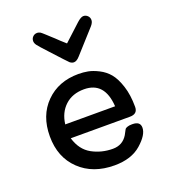

<svg xmlns="http://www.w3.org/2000/svg" viewBox="-129 -788 783 887"><g transform="rotate(-20 262.5 -345.0)"><path d="M46.9 -224.1Q46.9 -326.2 108.9 -388.2Q170.9 -450.2 269 -450.2Q293 -450.2 315.4 -446Q337.9 -441.9 366.5 -427.5Q395 -413.1 415 -389.2Q435.1 -365.2 449.5 -321Q463.9 -276.9 463.9 -217.8Q463.9 -182.6 424.8 -183.1H134.8Q152.8 -122.1 199.5 -96.4Q246.1 -70.8 301.8 -70.8Q349.6 -70.8 374 -110.8Q377 -115.7 382.1 -126Q387.2 -136.2 389.6 -138.7Q392.1 -141.1 400.1 -144Q408.2 -147 421.9 -147H424.8Q462.9 -147 462.9 -116.2Q462.9 -81.1 414.6 -38.6Q366.2 3.9 283.2 3.9Q177.2 3.9 112.1 -58.6Q46.9 -121.1 46.9 -224.1ZM125 -664.1Q125 -676.3 133.5 -685.1Q142.1 -693.8 154.8 -693.8Q157.7 -693.8 159.7 -693.4Q161.6 -692.9 164.8 -691.9Q168 -690.9 170.4 -689.5Q172.9 -688 176.8 -684.6Q180.7 -681.2 184.3 -678Q188 -674.8 194.8 -668.5Q201.7 -662.1 207.8 -656.5Q213.9 -650.9 224.4 -641.4Q234.9 -631.8 243.7 -623Q259.8 -608.9 268.1 -601.1H269Q272 -604 350.1 -675.8Q370.1 -693.8 382.1 -693.8Q394 -693.8 402.8 -685.3Q411.6 -676.8 411.6 -664.1Q411.6 -651.9 399.7 -637.9Q387.7 -624 297.9 -524.9Q282.7 -507.8 269 -507.8Q263.2 -507.8 257.6 -510.5Q252 -513.2 249.5 -515.6Q247.1 -518.1 239 -526.6Q231 -535.2 228 -538.1Q207 -561 177.7 -592.8Q139.6 -633.8 132.3 -644Q125 -654.3 125 -664.1ZM132.8 -252H377.9Q370.1 -375 269 -375Q211.9 -375 175.8 -341.6Q139.6 -308.1 132.8 -252Z"/></g></svg>

Font: CMU Typewriter Text
Style: Bold
Weight: 700
Version: Version 0.7.0